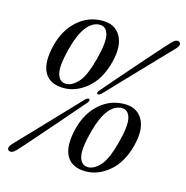

<svg xmlns="http://www.w3.org/2000/svg" viewBox="-107 -811 893 924"><g transform="rotate(15 340.0 -349.0)"><path d="M292.5 -711Q355.5 -711 382.8 -662.2Q410 -613.5 387.5 -528Q364.5 -441 310 -395.2Q255.5 -349.5 194 -349.5Q123.5 -349.5 97.2 -398.2Q71 -447 95 -539Q115.5 -617 168.5 -664Q221.5 -711 292.5 -711ZM312.5 -525.5Q336 -615.5 326 -652.2Q316 -689 284.5 -689Q248.5 -689 219.2 -652.5Q190 -616 170 -541Q145.5 -447.5 156 -409.8Q166.5 -372 199.5 -372Q229 -372 259 -404.2Q289 -436.5 312.5 -525.5ZM379 -372Q364.5 -358.5 358 -364.5Q351.5 -369.5 364.5 -384Q384.5 -407.5 415.5 -443.2Q446.5 -479 481.5 -519Q516.5 -559 549.2 -596.2Q582 -633.5 606 -660.2Q630 -687 638 -695.5Q661.5 -719 676 -707Q682.5 -701 679.2 -691.5Q676 -682 665.5 -671.5Q657.5 -663.5 632.8 -637.8Q608 -612 573.8 -576Q539.5 -540 502.5 -501.5Q465.5 -463 432.8 -428.5Q400 -394 379 -372ZM306.5 -321.5Q320 -335.5 327.5 -330Q334.5 -324 321 -309Q302.5 -287.5 272.2 -252.5Q242 -217.5 207.5 -177.8Q173 -138 140.5 -101Q108 -64 84.5 -37.2Q61 -10.5 53.5 -3Q30 20.5 15.5 8.5Q9 3 12.2 -6.8Q15.5 -16.5 26 -27Q33.5 -35 58 -60.5Q82.5 -86 116.5 -121.8Q150.5 -157.5 187 -195.8Q223.5 -234 255.2 -267.5Q287 -301 306.5 -321.5ZM498.5 -351Q561.5 -351 588.8 -302.2Q616 -253.5 593.5 -168Q570.5 -81 516 -35.2Q461.5 10.5 400 10.5Q329.5 10.5 303.2 -38.2Q277 -87 301 -179Q321.5 -257 374.5 -304Q427.5 -351 498.5 -351ZM518.5 -165.5Q542 -255.5 532 -292.2Q522 -329 490.5 -329Q454.5 -329 425.2 -292.5Q396 -256 376 -181Q351.5 -87.5 362 -49.8Q372.5 -12 405.5 -12Q435 -12 465 -44.2Q495 -76.5 518.5 -165.5Z"/></g></svg>

Font: Fraunces 144pt Soft
Style: Italic
Weight: 400
Italic angle: -16°
Version: Version 1.000;[b76b70a41]